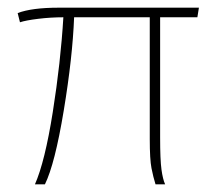

<svg xmlns="http://www.w3.org/2000/svg" viewBox="-20 -489 538 500"><path d="M397 -131Q397 -73 400.5 -47.5Q404 -22 410 -9H385Q379 -28 374.5 -51Q370 -74 370 -127V-444H173Q169 -340 146 -201Q123 -62 97 -9H71Q97 -68 117.5 -197.5Q138 -327 145 -444Q112 -444 79.5 -440Q47 -436 32 -431L26 -455Q63 -469 133 -469H498L494 -444H397Z"/></svg>

Font: LINE Seed Sans KR Thin
Style: Regular
Weight: 250
Designer: LINE BX Design & Sandoll Inc & Dalton Maag Ltd
Foundry: Sandoll Inc.
Version: Version 1.000